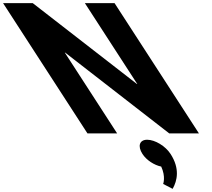

<svg xmlns="http://www.w3.org/2000/svg" viewBox="-494 -845 1340 1216"><path d="M-83.6 -512H-81.6L578 0H766L231.6 -825H43.6L375.3 -313H373.3L-286.4 -825H-474.4L60 0H248ZM437.9 40C487.9 40 553.8 80 586.2 130C646.4 223 628.7 299 599.4 351L539.3 320C539.3 320 557.1 275 527 210C483.2 201 434.1 170 408.2 130C375.8 80 389.9 40 437.9 40Z"/></svg>

Font: Hussar
Style: BdOpOblSeven
Weight: 700
Foundry: Cannot Into Space Fonts
Version: Version 2.00